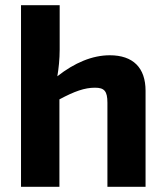

<svg xmlns="http://www.w3.org/2000/svg" viewBox="-20 -720 639 740"><path d="M210 -700H61V0H209V-337C267 -368 306 -382 346 -382C382 -382 394 -369 394 -324V0H541V-370C541 -459 493 -507 403 -507C336 -507 267 -478 201 -426C206 -455 210 -492 210 -529Z"/></svg>

Font: SnT
Style: Bold
Weight: 700
Designer: Natanael Gama
Version: Version 1.001;PS 001.001;hotconv 1.0.70;makeotf.lib2.5.58329